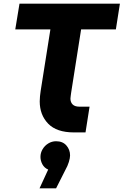

<svg xmlns="http://www.w3.org/2000/svg" viewBox="-20 -720 672 1044"><path d="M382 0Q288 0 242 -47.5Q196 -95 196 -169Q196 -183 197.5 -197Q199 -211 201 -225L254 -560H63L86 -700H632L610 -560H421L367 -217Q366 -207 364.5 -198.5Q363 -190 363 -184Q363 -164 375 -152Q387 -140 412 -140H467L445 0ZM195 304 242 202Q221 193 210.5 173.5Q200 154 200 133Q200 111 211.5 91.5Q223 72 242.5 60Q262 48 285 48Q321 48 341 71Q361 94 361 125Q361 139 354.5 160.5Q348 182 335 205L285 304Z"/></svg>

Font: MuseoModerno Thin
Style: Bold Italic
Weight: 700
Italic angle: -9°
Version: Version 1.003